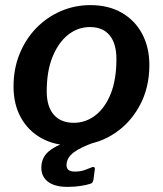

<svg xmlns="http://www.w3.org/2000/svg" viewBox="-20 -560 639 752"><path d="M265 10Q194 10 142 -19Q90 -48 61.5 -100Q33 -152 33 -221Q33 -291 57 -349.5Q81 -408 122.5 -450.5Q164 -493 218.5 -516.5Q273 -540 334 -540Q405 -540 457 -510Q509 -480 537 -427Q565 -374 565 -305Q565 -214 525 -142.5Q485 -71 417.5 -30.5Q350 10 265 10ZM269 -79Q316 -79 354 -108.5Q392 -138 414 -193.5Q436 -249 436 -329Q436 -389 409.5 -421.5Q383 -454 332 -454Q285 -454 247 -424Q209 -394 186 -338Q163 -282 163 -202Q163 -143 190.5 -111Q218 -79 269 -79ZM143 82Q146 64 156 49Q166 34 189.5 19.5Q213 5 255 -8L349 -2Q293 18 268 37.5Q243 57 241 81Q239 96 246.5 104Q254 112 274 112Q295 112 311.5 106Q328 100 338 96Q346 92 349.5 95.5Q353 99 351 106L346 144Q345 149 342.5 153.5Q340 158 336 159Q322 164 297.5 168Q273 172 244 172Q191 172 164 148.5Q137 125 143 82Z"/></svg>

Font: Libre Franklin Thin SemiBold
Style: Italic
Weight: 600
Italic angle: -8°
Version: Version 3.000